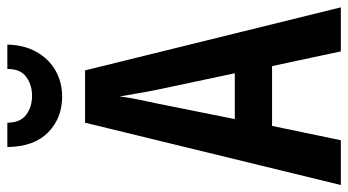

<svg xmlns="http://www.w3.org/2000/svg" viewBox="-238 -734 971 536"><g transform="rotate(-90 248.0 -465.5)"><path d="M373 0 332 -192H165L125 0H0L174 -714H320L496 0ZM267 -508Q260 -542 256 -567Q252 -592 247 -618Q245 -595 238.5 -564.5Q232 -534 227 -510L184 -296H312ZM392 -931Q391 -884 371.5 -849.5Q352 -815 319.5 -796.5Q287 -778 247 -778Q187 -778 147 -817Q107 -856 106 -931H174Q174 -895 196 -878.5Q218 -862 249 -862Q279 -862 301.5 -878Q324 -894 324 -931Z"/></g></svg>

Font: Noto Sans Gurmukhi ExtraCondensed SemiBold
Style: Regular
Weight: 600
Width: 2
Designer: Jelle Bosma - Monotype Design Team
Foundry: Monotype Imaging Inc.
Version: Version 2.004; ttfautohint (v1.8.4.7-5d5b)